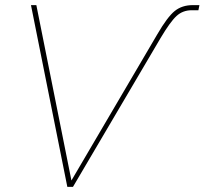

<svg xmlns="http://www.w3.org/2000/svg" viewBox="-20 -730 799 750"><path d="M243 0 101 -710H122L259 -25L595 -597Q634 -664 662.5 -687Q691 -710 733 -710H759L755 -690H729Q694 -690 669.5 -667.5Q645 -645 607 -581L265 0Z"/></svg>

Font: Raleway-v4020 Thin
Style: Italic
Weight: 250
Italic angle: -12°
Designer: Matt McInerney, Pablo Impallari, Rodrigo Fuenzalida
Foundry: Matt McInerney, Pablo Impallari, Rodrigo Fuenzalida
Version: Version 4.020;PS 004.020;hotconv 1.0.88;makeotf.lib2.5.64775